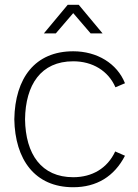

<svg xmlns="http://www.w3.org/2000/svg" viewBox="-20 -770 579 805"><path d="M164 -630H214L287 -715L360 -630H410L310 -750H264ZM287 15C385 15 459 -30 504 -117L463 -135C430 -64 366 -27 287 -27C154 -27 87 -123 85 -270C87 -414 151 -513 287 -513C368 -513 434 -473 464 -404L504 -421C471 -504 387 -555 287 -555C127 -555 43 -443 40 -270C43 -101 126 15 287 15Z"/></svg>

Font: Hauora ExtraLight
Style: Regular
Weight: 200
Designer: Mikhail Sharanda
Foundry: WCYS & Co.
Version: Version 1.010